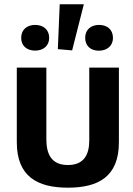

<svg xmlns="http://www.w3.org/2000/svg" viewBox="-20 -868 623 898"><path d="M297.4 9.8C440.4 9.8 536.1 -42 536.1 -202.6V-551.8H397.5V-211.4C397.5 -142.6 371.1 -96.2 297.4 -96.2C221.2 -96.2 196.8 -146.5 196.8 -216.3V-551.8H58.6V-202.6C58.6 -43 154.3 9.8 297.4 9.8ZM144.5 -631.3C182.1 -631.3 210 -653.3 210 -690.9C210 -730 182.1 -751.5 144.5 -751.5C106.9 -751.5 79.1 -730 79.1 -690.9C79.1 -652.3 106.9 -631.3 144.5 -631.3ZM317.4 -632.3 372.1 -848.1H259.3L250.5 -638.2ZM441.9 -630.9C479.5 -630.9 508.3 -652.3 508.3 -690.9C508.3 -730 481 -751.5 443.4 -751.5C406.2 -751.5 378.4 -730.5 378.4 -690.9C378.4 -652.8 404.8 -630.9 441.9 -630.9Z"/></svg>

Font: Winston
Style: Bold
Weight: 700
Designer: Vernon Adams, Kim Jin-seong, David Berlow, Cristiano Sobral
Foundry: The Winston Project Authors
Version: Version 3.004